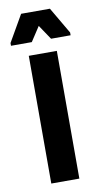

<svg xmlns="http://www.w3.org/2000/svg" viewBox="-113 -717 398 755"><g transform="rotate(-10 86.0 -339.0)"><path d="M29 0V-510H141V0ZM-33 -561V-572L28 -678H143L205 -572V-561H127L88 -619L50 -561Z"/></g></svg>

Font: Saira UltraCondensed ExtraBold
Style: Regular
Weight: 800
Width: 1
Designer: Hector Gatti with collaboration of the Omnibus-Type team
Foundry: Omnibus-Type
Version: Version 1.101